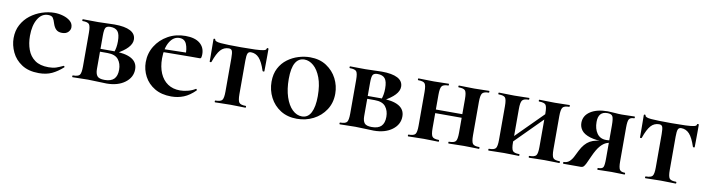

<svg xmlns="http://www.w3.org/2000/svg" viewBox="-25 -827 4627 1258"><g transform="rotate(10 2288.5 -198.5)"><path d="M234 12Q165 12 120 -17.5Q75 -47 53.5 -93Q32 -139 32 -186Q32 -236 53 -275Q74 -314 108.5 -340.5Q143 -367 185 -381Q227 -395 268 -395Q297 -395 326 -386.5Q355 -378 374 -361.5Q393 -345 393 -320Q393 -303 379 -288.5Q365 -274 338 -274Q313 -274 299 -287Q285 -300 277 -325Q270 -349 261.5 -361.5Q253 -374 229 -374Q186 -374 160.5 -331Q135 -288 135 -219Q135 -169 150 -127.5Q165 -86 199 -61.5Q233 -37 290 -37Q320 -37 340.5 -44Q361 -51 386 -63Q388 -65 391.5 -61Q395 -57 393 -55Q358 -23 321 -5.5Q284 12 234 12Z M560 -385Q584 -385 613.5 -386.5Q643 -388 668 -388Q737 -388 773.5 -369Q810 -350 810 -312Q810 -257 710 -204L698 -212Q703 -226 706 -243.5Q709 -261 709 -283Q709 -330 693.5 -349Q678 -368 644 -368Q621 -368 613 -356Q605 -344 605 -303V-81Q605 -50 617 -34.5Q629 -19 666 -19Q709 -19 729 -39.5Q749 -60 749 -101Q749 -142 727.5 -169Q706 -196 655 -196H564L563 -215H690Q852 -215 852 -122Q852 -68 805 -33Q758 2 683 2Q661 2 624.5 0Q588 -2 560 -2Q532 -2 505.5 -1Q479 0 457 0Q454 0 454 -6Q454 -12 457 -12Q492 -12 502 -25Q512 -38 512 -81V-305Q512 -349 502 -361.5Q492 -374 458 -374Q455 -374 455 -380Q455 -386 458 -386Q479 -386 505.5 -385.5Q532 -385 560 -385Z M1115 12Q1050 12 1004.5 -15Q959 -42 935.5 -86.5Q912 -131 912 -181Q912 -240 942 -288.5Q972 -337 1023.5 -366Q1075 -395 1140 -395Q1202 -395 1235 -368.5Q1268 -342 1268 -296Q1268 -285 1266 -276Q1264 -267 1257 -267H1161Q1163 -314 1150 -344.5Q1137 -375 1103 -375Q1063 -375 1038 -333.5Q1013 -292 1013 -223Q1013 -167 1031 -125Q1049 -83 1083 -60Q1117 -37 1165 -37Q1189 -37 1216.5 -44Q1244 -51 1266 -65Q1268 -67 1271.5 -63Q1275 -59 1273 -56Q1236 -19 1197.5 -3.5Q1159 12 1115 12ZM978 -265 977 -284 1196 -289V-267Z M1405 0Q1402 0 1402 -6Q1402 -12 1405 -12Q1440 -12 1450 -25Q1460 -38 1460 -81V-303Q1460 -338 1455 -351Q1450 -364 1433 -364Q1400 -364 1378 -339.5Q1356 -315 1336 -257Q1335 -254 1329.5 -254Q1324 -254 1324 -257Q1324 -271 1324 -299Q1324 -327 1323.5 -357Q1323 -387 1323 -405Q1323 -410 1329 -410Q1335 -410 1335 -405Q1335 -392 1375.5 -388.5Q1416 -385 1510 -385Q1567 -385 1604 -386.5Q1641 -388 1659 -392Q1677 -396 1677 -405Q1677 -410 1683 -410Q1689 -410 1689 -405Q1689 -387 1689 -357Q1689 -327 1688.5 -299Q1688 -271 1688 -257Q1688 -254 1682.5 -254Q1677 -254 1676 -257Q1657 -315 1634.5 -339.5Q1612 -364 1580 -364Q1564 -364 1558.5 -351Q1553 -338 1553 -303V-81Q1553 -38 1563 -25Q1573 -12 1607 -12Q1610 -12 1610 -6Q1610 0 1607 0Q1586 0 1560.5 -1Q1535 -2 1508 -2Q1480 -2 1453.5 -1Q1427 0 1405 0Z M1951 13Q1888 13 1842 -16Q1796 -45 1771 -93.5Q1746 -142 1746 -198Q1746 -250 1766 -288Q1786 -326 1819 -350.5Q1852 -375 1891 -387Q1930 -399 1968 -399Q2032 -399 2077.5 -369Q2123 -339 2147 -292Q2171 -245 2171 -192Q2171 -131 2140.5 -84.5Q2110 -38 2060 -12.5Q2010 13 1951 13ZM1981 -8Q2021 -8 2041 -47Q2061 -86 2061 -157Q2061 -230 2042.5 -279Q2024 -328 1995 -353Q1966 -378 1934 -378Q1895 -378 1874.5 -343Q1854 -308 1854 -235Q1854 -167 1871 -115.5Q1888 -64 1917 -36Q1946 -8 1981 -8Z M2338 -385Q2362 -385 2391.5 -386.5Q2421 -388 2446 -388Q2515 -388 2551.5 -369Q2588 -350 2588 -312Q2588 -257 2488 -204L2476 -212Q2481 -226 2484 -243.5Q2487 -261 2487 -283Q2487 -330 2471.5 -349Q2456 -368 2422 -368Q2399 -368 2391 -356Q2383 -344 2383 -303V-81Q2383 -50 2395 -34.5Q2407 -19 2444 -19Q2487 -19 2507 -39.5Q2527 -60 2527 -101Q2527 -142 2505.5 -169Q2484 -196 2433 -196H2342L2341 -215H2468Q2630 -215 2630 -122Q2630 -68 2583 -33Q2536 2 2461 2Q2439 2 2402.5 0Q2366 -2 2338 -2Q2310 -2 2283.5 -1Q2257 0 2235 0Q2232 0 2232 -6Q2232 -12 2235 -12Q2270 -12 2280 -25Q2290 -38 2290 -81V-305Q2290 -349 2280 -361.5Q2270 -374 2236 -374Q2233 -374 2233 -380Q2233 -386 2236 -386Q2257 -386 2283.5 -385.5Q2310 -385 2338 -385Z M2790 -181V-205H3059V-181ZM2745 -81V-305Q2745 -349 2735 -361.5Q2725 -374 2691 -374Q2688 -374 2688 -380Q2688 -386 2691 -386Q2712 -386 2738.4 -385Q2764.9 -384 2793 -384Q2820 -384 2846 -385Q2872.1 -386 2892 -386Q2894 -386 2894 -380Q2894 -374 2892 -374Q2858 -374 2848 -360Q2838 -346 2838 -303V-81Q2838 -38 2848 -25Q2858 -12 2892 -12Q2894 -12 2894 -6Q2894 0 2892 0Q2871 0 2845.5 -1Q2820 -2 2793 -2Q2764.7 -2 2738.1 -1Q2711.5 0 2690 0Q2687 0 2687 -6Q2687 -12 2690 -12Q2725 -12 2735 -25Q2745 -38 2745 -81ZM3014 -81V-305Q3014 -349 3004 -361.5Q2994 -374 2960 -374Q2957 -374 2957 -380Q2957 -386 2960 -386Q2981 -386 3007.4 -385Q3033.9 -384 3062 -384Q3089 -384 3115 -385Q3141.1 -386 3161 -386Q3163 -386 3163 -380Q3163 -374 3161 -374Q3127 -374 3117 -360Q3107 -346 3107 -303V-81Q3107 -38 3117 -25Q3127 -12 3161 -12Q3163 -12 3163 -6Q3163 0 3161 0Q3140 0 3114.5 -1Q3089 -2 3062 -2Q3033.8 -2 3006.7 -1Q2979.7 0 2959.4 0Q2956 0 2956 -6Q2956 -12 2958.5 -12Q2993.8 -12 3003.9 -25Q3014 -38 3014 -81Z M3322 -36 3304 -54 3575 -325 3593 -308ZM3280 -81V-305Q3280 -349 3270 -361.5Q3260 -374 3226 -374Q3223 -374 3223 -380Q3223 -386 3226 -386Q3247 -386 3273.4 -385Q3299.9 -384 3328 -384Q3355 -384 3381 -385Q3407.1 -386 3427 -386Q3429 -386 3429 -380Q3429 -374 3427 -374Q3393 -374 3383 -360Q3373 -346 3373 -303V-81Q3373 -38 3383 -25Q3393 -12 3427 -12Q3429 -12 3429 -6Q3429 0 3427 0Q3406 0 3380.5 -1Q3355 -2 3328 -2Q3299.7 -2 3273.1 -1Q3246.5 0 3225 0Q3222 0 3222 -6Q3222 -12 3225 -12Q3260 -12 3270 -25Q3280 -38 3280 -81ZM3549 -81V-305Q3549 -349 3539 -361.5Q3529 -374 3495 -374Q3492 -374 3492 -380Q3492 -386 3495 -386Q3516 -386 3542.4 -385Q3568.9 -384 3597 -384Q3624 -384 3650 -385Q3676.1 -386 3696 -386Q3698 -386 3698 -380Q3698 -374 3696 -374Q3662 -374 3652 -360Q3642 -346 3642 -303V-81Q3642 -38 3652 -25Q3662 -12 3696 -12Q3698 -12 3698 -6Q3698 0 3696 0Q3675 0 3649.5 -1Q3624 -2 3597 -2Q3568.8 -2 3541.7 -1Q3514.7 0 3494.4 0Q3491 0 3491 -6Q3491 -12 3493.5 -12Q3528.8 -12 3538.9 -25Q3549 -38 3549 -81Z M4129 -12Q4132 -12 4132 -6Q4132 0 4129 0Q4112 0 4089.5 -1Q4067 -2 4043 -2Q4015 -2 3992.5 -1Q3970 0 3950 0Q3948 0 3948 -6Q3948 -12 3950 -12Q3979 -12 3985.5 -25Q3992 -38 3992 -81V-193L4027 -191Q4001 -191 3979 -183Q3957 -175 3936.5 -151.5Q3916 -128 3895 -81Q3880 -46 3871 -28.5Q3862 -11 3855.5 -5.5Q3849 0 3839 0H3722Q3720 0 3720 -6Q3720 -12 3722 -12Q3745 -12 3760 -25.5Q3775 -39 3785.5 -60Q3796 -81 3806 -101Q3831 -151 3867 -171.5Q3903 -192 3968 -192L3975 -188Q3906 -188 3866 -200.5Q3826 -213 3809 -235Q3792 -257 3792 -285Q3792 -333 3835 -361Q3878 -389 3950 -389Q3968 -389 3995.5 -386.5Q4023 -384 4043 -384Q4067 -384 4089 -385Q4111 -386 4128 -386Q4131 -386 4131 -380Q4131 -374 4128 -374Q4103 -374 4094.5 -361.5Q4086 -349 4086 -305V-81Q4086 -38 4095 -25Q4104 -12 4129 -12ZM3889 -308Q3889 -262 3910 -232Q3931 -202 3972 -202Q3986 -202 4003 -204Q4020 -206 4030 -208L3992 -196V-303Q3992 -349 3984 -363Q3976 -377 3949 -377Q3889 -377 3889 -308Z M4268 0Q4265 0 4265 -6Q4265 -12 4268 -12Q4303 -12 4313 -25Q4323 -38 4323 -81V-303Q4323 -338 4318 -351Q4313 -364 4296 -364Q4263 -364 4241 -339.5Q4219 -315 4199 -257Q4198 -254 4192.5 -254Q4187 -254 4187 -257Q4187 -271 4187 -299Q4187 -327 4186.5 -357Q4186 -387 4186 -405Q4186 -410 4192 -410Q4198 -410 4198 -405Q4198 -392 4238.5 -388.5Q4279 -385 4373 -385Q4430 -385 4467 -386.5Q4504 -388 4522 -392Q4540 -396 4540 -405Q4540 -410 4546 -410Q4552 -410 4552 -405Q4552 -387 4552 -357Q4552 -327 4551.5 -299Q4551 -271 4551 -257Q4551 -254 4545.5 -254Q4540 -254 4539 -257Q4520 -315 4497.5 -339.5Q4475 -364 4443 -364Q4427 -364 4421.5 -351Q4416 -338 4416 -303V-81Q4416 -38 4426 -25Q4436 -12 4470 -12Q4473 -12 4473 -6Q4473 0 4470 0Q4449 0 4423.5 -1Q4398 -2 4371 -2Q4343 -2 4316.5 -1Q4290 0 4268 0Z"/></g></svg>

Font: Cormorant Light
Style: Regular
Weight: 300
Designer: Christian Thalmann (Catharsis Fonts)
Foundry: Catharsis Fonts
Version: Version 4.000